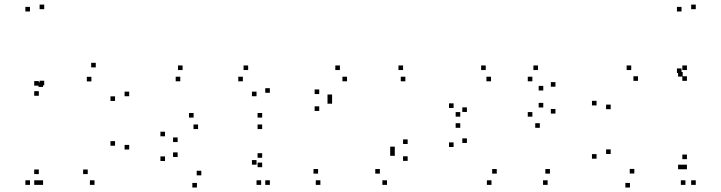

<svg xmlns="http://www.w3.org/2000/svg" viewBox="-20 -795 3140 836"><path d="M167.5 10V-10H147.5V10ZM167.5 -416.5V-436.5H147.5V-416.5ZM172.5 -423.5V-443.5H152.5V-423.5ZM172.5 -755V-775H152.5V-755ZM110.5 -745V-765H90.5V-745ZM110.5 10V-10H90.5V10ZM391.5 10V-10H371.5V10ZM542.5 -144V-164H522.5V-144ZM542.5 -376V-396H522.5V-376ZM397 -501.5V-521.5H377V-501.5ZM149 -422V-442H129V-422ZM149 -378V-398H129V-378ZM378 -440.5V-460.5H358V-440.5ZM481 -355.5V-375.5H461V-355.5ZM481 -160.5V-180.5H461V-160.5ZM362 -37V-57H342V-37ZM149 -37V-57H129V-37ZM149 10V-10H129V10Z M1155 10V-10H1135V10ZM1155 -391V-411H1135V-391ZM1060.5 -490V-510H1040.5V-490ZM775 -490V-510H755V-490ZM765 -441V-461H745V-441ZM1037.5 -441V-461H1017.5V-441ZM1097 -376V-396H1077V-376ZM1097 -78V-98H1077V-78ZM1117 10V-10H1097V10ZM1121.5 -67V-87H1101.5V-67ZM1121.5 -108V-128H1101.5V-108ZM856.5 -31.5V-51.5H836.5V-31.5ZM753.5 -111.5V-131.5H733.5V-111.5ZM753.5 -176.5V-196.5H733.5V-176.5ZM842.5 -233V-253H822.5V-233ZM1121.5 -233V-253H1101.5V-233ZM1121.5 -283V-303H1101.5V-283ZM823 -283V-303H803V-283ZM698.5 -201.5V-221.5H678.5V-201.5ZM698.5 -94V-114H678.5V-94ZM837.5 21.5V1.5H817.5V21.5Z M1665 10V-10H1645V10ZM1755 -94.5V-114.5H1735V-94.5ZM1755 -168V-188H1735V-168ZM1426 -343.5V-363.5H1406V-343.5ZM1426 -363.5V-383.5H1406V-363.5ZM1491 -441V-461H1471V-441ZM1745 -441V-461H1725V-441ZM1735 -490V-510H1715V-490ZM1460 -490V-510H1440V-490ZM1370 -385.5V-405.5H1350V-385.5ZM1370 -312V-332H1350V-312ZM1699 -136.5V-156.5H1679V-136.5ZM1699 -116.5V-136.5H1679V-116.5ZM1634 -39V-59H1614V-39ZM1365 -39V-59H1345V-39ZM1375 10V-10H1355V10Z M2364.5 10V-10H2344.5V10ZM2374.5 -39V-59H2354.5V-39ZM2143 -39V-59H2123V-39ZM2013 -172.5V-192.5H1993V-172.5ZM2013 -307.5V-327.5H1993V-307.5ZM2118 -441V-461H2098V-441ZM2298 -441V-461H2278V-441ZM2345.5 -401V-421H2325.5V-401ZM2345.5 -327V-347H2325.5V-327ZM2298 -287V-307H2278V-287ZM1984 -287V-307H1964V-287ZM1984 -238.5V-258.5H1964V-238.5ZM2330.5 -238.5V-258.5H2310.5V-238.5ZM2398.5 -300.5V-320.5H2378.5V-300.5ZM2398.5 -417.5V-437.5H2378.5V-417.5ZM2322.5 -490V-510H2302.5V-490ZM2095 -490V-510H2075V-490ZM1955 -325V-345H1935V-325ZM1955 -155V-175H1935V-155ZM2120 10V-10H2100V10Z M3009.5 10V-10H2989.5V10ZM3009.5 -755V-775H2989.5V-755ZM2947.5 -745V-765H2927.5V-745ZM2947.5 -477V-497H2927.5V-477ZM2952.5 -461.5V-481.5H2932.5V-461.5ZM2952.5 -58V-78H2932.5V-58ZM2964.5 10V-10H2944.5V10ZM2728.5 -490V-510H2708.5V-490ZM2577.5 -336V-356H2557.5V-336ZM2577.5 -104V-124H2557.5V-104ZM2723 21.5V1.5H2703V21.5ZM2971 -58V-78H2951V-58ZM2971 -102V-122H2951V-102ZM2742 -39.5V-59.5H2722V-39.5ZM2639 -124.5V-144.5H2619V-124.5ZM2639 -319.5V-339.5H2619V-319.5ZM2758 -443V-463H2738V-443ZM2971 -443V-463H2951V-443ZM2971 -490V-510H2951V-490Z"/></svg>

Font: Monaspace Krypton Dots Var
Style: Regular
Weight: 400
Designer: Riley Cran and the Lettermatic Team
Version: Version 1.100 (Monaspace Krypton Dots)